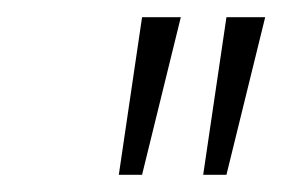

<svg xmlns="http://www.w3.org/2000/svg" viewBox="-20 -720 328 223"><path d="M145 -700H190L145 -517H118ZM243 -700H288L243 -517H216Z"/></svg>

Font: Albert Sans ExtraLight
Style: Italic
Weight: 250
Italic angle: -11.25°
Designer: Andreas Rasmussen
Foundry: a.Foundry
Version: Version 1.025